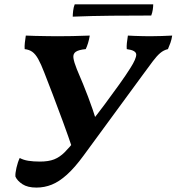

<svg xmlns="http://www.w3.org/2000/svg" viewBox="-20 -840 799 869"><path d="M144.9 9Q105.1 9 81.8 -6.2Q58.5 -21.4 49.9 -40.4Q48.4 -54.4 54.5 -80.8Q60.6 -107.2 69.3 -125Q85.7 -115.9 108.3 -112.3Q130.9 -108.7 160.5 -108.7Q199.8 -108.7 225.1 -118.7Q250.4 -128.8 272.1 -150.4Q293.8 -171.9 320.6 -205.7L310.9 -158Q288.9 -224.2 264.9 -289.1Q240.9 -354 219.1 -411.5Q197.3 -468.9 180.9 -510.3Q165.5 -550.5 153 -572.7Q140.5 -595 126.6 -605.1Q112.8 -615.2 91.7 -617.7Q90.7 -630.2 92.4 -646.2Q94.2 -662.1 96.8 -679Q111.9 -678 138.6 -677.5Q165.4 -677 193.4 -676.5Q221.3 -676 239.7 -676Q267.5 -676 307.7 -676.7Q347.9 -677.5 386.3 -679Q383.2 -660.1 378.4 -644.7Q373.6 -629.2 368.1 -617.7Q336.2 -614.7 323 -605.6Q309.8 -596.5 312.3 -577.8Q314.8 -559.1 327.7 -527Q344.2 -488.3 356.4 -458.5Q368.6 -428.7 378.8 -401.6Q389.1 -374.5 399 -345.7Q409 -316.9 420.4 -279.8L387.2 -281.3Q418.6 -320.2 453.4 -366.9Q488.2 -413.6 519.7 -457.7Q551.2 -501.8 569.9 -531.8Q597.2 -574.5 596.6 -593.4Q596 -612.2 553.7 -617.7Q552.7 -629.8 554.2 -645.2Q555.7 -660.6 558.8 -679Q572.3 -678 589.4 -677.5Q606.6 -677 625 -676.5Q643.5 -676 659 -676Q683 -676 712 -677Q741.1 -678 759.4 -679Q756.8 -661.7 751.5 -646.5Q746.2 -631.3 740.1 -617.7Q720.7 -613.2 705.1 -599.9Q689.4 -586.5 671.9 -563.1Q654.5 -539.6 627.8 -503.5L358.5 -136.2Q318.2 -81 282.8 -49.3Q247.5 -17.6 214.3 -4.3Q181.1 9 144.9 9ZM309.2 -764.6Q309.2 -775.3 311.2 -792.1Q313.2 -808.9 318.2 -820.5H673.5Q673.5 -810 671.5 -796.4Q669.5 -782.7 664.5 -769.7Q575 -769.7 486.2 -768.9Q397.4 -768.1 309.2 -764.6Z"/></svg>

Font: Vollkorn
Style: Italic
Weight: 400
Italic angle: -11°
Designer: Friedrich Althausen
Foundry: Friedrich Althausen
Version: Version 5.001